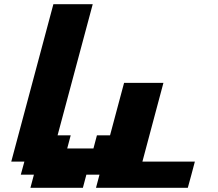

<svg xmlns="http://www.w3.org/2000/svg" viewBox="-20 -895 1040 915"><path d="M437.5 0H875Q880.9 -21 892.1 -62.5Q903.3 -104 908.7 -125H658.7Q675.3 -187.5 708.7 -312.5Q742.2 -437.5 758.8 -500H571.3Q560.1 -458 537.8 -375Q515.6 -292 504.4 -250H441.9L425.3 -187.5H300.3L316.9 -250H254.4Q282.2 -354 338.1 -562.5Q394 -771 421.9 -875H234.4L33.7 -125H96.2L79.1 -62.5H141.6L125 0H375L391.6 -62.5H454.1Z"/></svg>

Font: Faithful 32x
Style: SemiboldOblique
Weight: 400
Foundry: Faithful Resource Pack
Version: Version 1.0; January 27, 2023